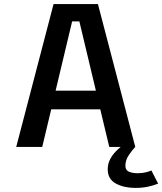

<svg xmlns="http://www.w3.org/2000/svg" viewBox="-20 -720 795 941"><path d="M515.5 0 471.5 -184H231L187 0H59.5L242.5 -700H460L643 0ZM333.5 -615 252.5 -275.5H450L369 -615ZM643 0Q630 13 612.2 38.8Q594.5 64.5 594.5 92.5Q594.5 114 612 121.5Q629.5 129 654 129Q677 129 694.8 124.5Q712.5 120 722 115.5L755 180Q733 189 705 195Q677 201 643 201Q587.5 201 547.8 179.5Q508 158 508 110Q508 83.5 519 62Q530 40.5 545 24.8Q560 9 571.5 0Z"/></svg>

Font: League Mono Medium
Style: Regular
Weight: 500
Width: 6
Designer: Tyler Finck
Foundry: The League of Moveable Type / Tyler Finck
Version: Version 2.300;RELEASE